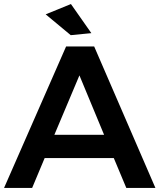

<svg xmlns="http://www.w3.org/2000/svg" viewBox="-21 -930 789 950"><path d="M431 -766 329 -756 205 -859 330 -910ZM604 0 542 -148H200L138 0H-1L306 -700H445L748 0ZM248 -263H494L372 -557Z"/></svg>

Font: Montserrat arm Medium
Style: Regular
Weight: 500
Designer: Julieta Ulanovsky
Foundry: Julieta Ulanovsky
Version: Version 6.000;PS 006.000;hotconv 1.0.88;makeotf.lib2.5.64775